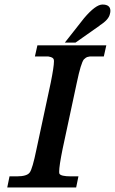

<svg xmlns="http://www.w3.org/2000/svg" viewBox="-20 -827 507 847"><path d="M313 -639H266L351 -747Q402 -807 432 -807Q467 -807 467 -779Q467 -773 465 -766Q460 -740 420 -715H421ZM145 -627H449L438 -578H384Q374 -578 372 -577Q364 -576 359 -572.5Q354 -569 350 -565Q337 -549 319 -463L256 -169Q241 -95 241 -70Q241 -64 242 -61Q248 -49 293 -49H326L316 0H12L22 -49H54Q99 -49 111 -66Q123 -81 141 -169L204 -463Q218 -533 218 -556Q218 -562 217 -565Q214 -574 197 -577Q195 -578 187 -578H134Z"/></svg>

Font: New Athena Unicode
Style: Bold Italic
Weight: 700
Designer: J. Rusten 1997; rev. by R. Hancock 2001, 2002, rev. by D. Mastronarde 2002-2021
Foundry: Society for Classical Studies (formerly American Philological Association)
Version: Version 5.008